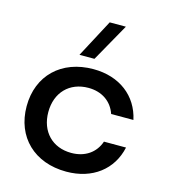

<svg xmlns="http://www.w3.org/2000/svg" viewBox="-113 -842 829 941"><g transform="rotate(15 301.5 -371.0)"><path d="M563 -180H451C431 -121 380 -85 310 -85C214 -85 150 -151 150 -250C150 -349 214 -415 310 -415C379 -415 430 -379 450 -320H563C538 -436 443 -510 310 -510C148 -510 40 -406 40 -250C40 -94 148 10 310 10C443 10 538 -64 563 -180ZM225 -560H301L409 -752H327Z"/></g></svg>

Font: Goli Medium
Style: Regular
Weight: 500
Designer: jaikishan Patel
Foundry: MagicType
Version: Version 1.000;Glyphs 3.2 (3242)